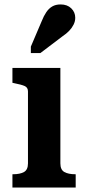

<svg xmlns="http://www.w3.org/2000/svg" viewBox="-20 -845 387 865"><path d="M252 -539V-109Q252 -80 270 -70Q288 -60 319 -60H321V0H36V-60H39Q70 -60 88 -70Q106 -80 106 -109V-433Q106 -451 91 -457.5Q76 -464 45 -470L36 -472V-539ZM168 -750Q177 -773 188.5 -790Q200 -807 215.5 -816Q231 -825 253 -825Q283 -825 301 -807.5Q319 -790 319 -765Q319 -749 311.5 -734Q304 -719 291.5 -706Q279 -693 261 -681L162 -606H119V-635Z"/></svg>

Font: Roboto Serif 20pt SemiBold
Style: Regular
Weight: 600
Version: Version 1.008